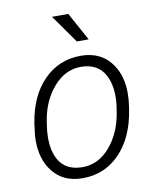

<svg xmlns="http://www.w3.org/2000/svg" viewBox="-84 -797 691 870"><g transform="rotate(-10 261.5 -362.0)"><path d="M226.5 10Q129.5 10 80.5 -64Q45.5 -117 45.5 -193Q45.5 -223 51 -256L53 -272Q72.5 -396 142 -467Q211.5 -538 313 -538Q409.5 -538 458.5 -464Q493.5 -411 493.5 -335Q493.5 -305 488.5 -272L486 -256Q466 -132.5 396.8 -61.2Q327.5 10 226.5 10ZM234.5 -39.5Q307.5 -39.5 360.8 -101.5Q414 -163.5 429 -256Q433 -280 434.8 -295.2Q436.5 -310.5 436.5 -330Q436.5 -387 415 -428Q383 -488 305 -488.5Q231.5 -488.5 177.8 -425.8Q124 -363 110 -272L107.5 -256Q102.5 -224.5 102.5 -196Q102.5 -139.5 123.5 -99Q155.5 -39.5 234.5 -39.5ZM361.5 -605H307L215.5 -734.5H290.5Z"/></g></svg>

Font: Roberto Sans Light
Style: Italic
Weight: 300
Italic angle: -11°
Designer: Google
Version: Version 1.00;June 11, 2020;FontCreator 12.0.0.2522 64-bit; t